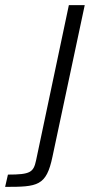

<svg xmlns="http://www.w3.org/2000/svg" viewBox="-120 -530 387 750"><path d="M-89 152 -100 200C27 200 61 197 85 82L211 -510H149L21 96C11 143 -1 152 -89 152Z"/></svg>

Font: Saira UNSAM Light Italic
Style: Regular
Weight: 300
Italic angle: -12°
Designer: Hector Gatti with collaboration of the Omnibus-Type team
Foundry: Omnibus-Type
Version: Version 0.072;PS 000.072;hotconv 1.0.88;makeotf.lib2.5.64775